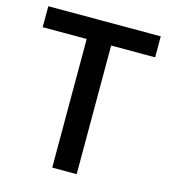

<svg xmlns="http://www.w3.org/2000/svg" viewBox="-107 -800 781 885"><g transform="rotate(15 283.0 -357.0)"><path d="M340.8 0H224.1V-613.8H14.2V-713.9H550.8V-613.8H340.8Z"/></g></svg>

Font: f2_18033          
Style: Regular
Weight: 600
Foundry: Ascender Corporation
Version: Version 1.10